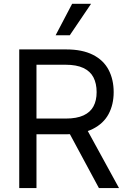

<svg xmlns="http://www.w3.org/2000/svg" viewBox="-20 -959 648 979"><path d="M78.1 -707V0H166V-628.9H314.5C351.6 -628.9 381.8 -623.4 405.3 -612.3C428.7 -601.2 445.8 -585.3 456.5 -564.5C467.3 -543.6 472.7 -518.6 472.7 -489.3C472.7 -460.6 467.3 -436.4 456.5 -416.5C445.8 -396.6 428.9 -381.3 405.8 -370.6C382.6 -359.9 352.5 -354.5 315.4 -354.5H126V-274.4H319.3C372.7 -274.4 417.5 -283.5 453.6 -301.8C489.7 -320 516.4 -345.2 533.7 -377.4C550.9 -409.7 559.6 -446.9 559.6 -489.3C559.6 -532.2 550.9 -570.1 533.7 -603C516.4 -635.9 489.7 -661.5 453.6 -679.7C417.5 -697.9 372.4 -707 318.4 -707ZM586.9 0 413.1 -317.4H313.5L484.4 0ZM347.7 -939.5 263.7 -779.3H335.9L444.3 -939.5Z"/></svg>

Font: Pretendard Variable
Style: Regular
Weight: 400
Designer: Base glyphs from Inter by Rasmus Andersson; Hangeul glyphs from Noto Sans CJK(Source Han Sans) by Jang Soo-young and Kan
Foundry: Kil Hyung-jin
Version: Version 1.309;Glyphs 3.2 (3225)